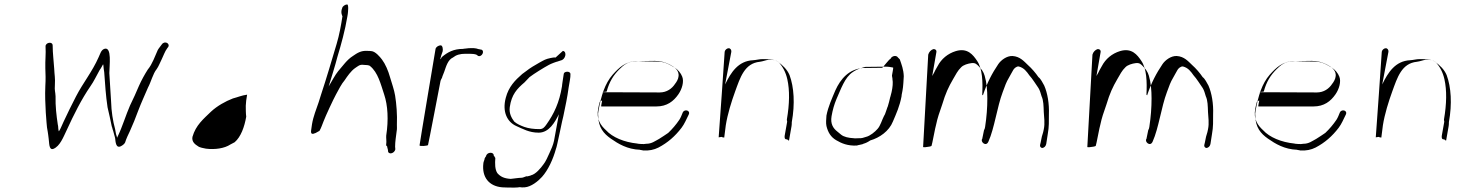

<svg xmlns="http://www.w3.org/2000/svg" viewBox="-20 -694 6595 864"><path d="M185 -484C187 -452 183 -423 184 -387C185 -357 186 -341 184 -307C182 -262 184 -229 186 -188C189 -159 189 -126 195 -100C197 -89 197 -84 199 -70C202 -53 199 -17 220 -24C250 -36 265 -77 280 -108C312 -178 347 -248 387 -306C402 -327 415 -355 428 -378C429 -378 438 -394 438 -394C440 -397 443 -403 444 -405C444 -402 444 -404 445 -402C446 -389 447 -381 449 -369C453 -314 456 -264 464 -211C471 -184 477 -152 483 -125C484 -125 488 -106 489 -106C492 -94 495 -84 498 -73C500 -56 501 -25 524 -36C534 -41 541 -48 543 -53C549 -72 556 -86 565 -105C578 -134 590 -163 602 -196C616 -233 632 -267 646 -300C660 -326 668 -362 685 -383C694 -395 701 -415 708 -428C716 -444 722 -463 732 -476C732 -476 736 -482 736 -481C748 -498 721 -513 708 -494C702 -485 695 -478 690 -469C677 -441 666 -406 645 -381C631 -359 617 -334 605 -307C593 -278 580 -250 565 -219C547 -178 530 -122 511 -83C509 -78 508 -78 507 -74C506 -79 504 -85 502 -91L498 -113C488 -149 481 -194 480 -236C478 -281 474 -319 472 -365C472 -396 485 -487 449 -474C434 -468 431 -451 424 -437C395 -371 354 -322 322 -260C303 -223 284 -185 266 -146C258 -130 254 -116 245 -103C245 -104 244 -105 244 -105C241 -117 243 -123 240 -134C234 -174 229 -216 230 -261C229 -283 225 -285 227 -312C229 -343 225 -357 224 -384C222 -417 217 -455 217 -488C218 -510 183 -503 185 -484Z M1092 -268C1089 -252 1086 -229 1086 -218C1086 -206 1086 -183 1088 -169C1080 -123 1064 -78 1036 -54L1017 -44C990 -26 947 -20 907 -25C897 -27 878 -30 871 -36C858 -44 842 -56 846 -78C861 -131 896 -159 930 -192C957 -217 994 -238 1028 -251C1048 -256 1068 -265 1092 -268Z M1520 -658C1511 -637 1521 -621 1521 -621C1515 -581 1507 -537 1495 -497C1474 -426 1448 -338 1425 -269C1425 -268 1414 -234 1414 -234C1403 -201 1390 -171 1384 -135C1384 -134 1380 -107 1380 -107C1378 -92 1384 -88 1398 -95C1396 -92 1419 -107 1417 -104C1426 -119 1430 -134 1436 -148C1445 -172 1480 -247 1492 -269C1504 -291 1517 -317 1531 -333C1543 -351 1559 -374 1577 -387C1591 -396 1598 -405 1617 -402L1633 -401C1636 -400 1642 -400 1645 -397C1681 -368 1693 -316 1709 -268C1725 -220 1729 -155 1718 -84C1717 -74 1720 -57 1718 -46C1716 -33 1723 -42 1723 -29C1724 -28 1726 -19 1726 -17C1725 4 1755 -2 1759 -22C1759 -23 1758 -33 1758 -34C1758 -57 1762 -79 1765 -104C1767 -113 1766 -123 1766 -133C1768 -178 1764 -227 1758 -264C1754 -289 1743 -320 1735 -347C1727 -376 1714 -406 1699 -426C1690 -438 1669 -463 1651 -464C1650 -465 1634 -465 1633 -465C1604 -467 1587 -455 1568 -442C1541 -425 1524 -399 1502 -374C1488 -357 1473 -328 1459 -305C1470 -341 1489 -401 1498 -437C1515 -493 1533 -558 1543 -619L1545 -631C1546 -639 1550 -674 1542 -674C1534 -674 1521 -666 1520 -658Z M1906 -41C1907 -41 1962 -328 1962 -328C1963 -334 1967 -340 1969 -344C1971 -353 1977 -364 1979 -371C1988 -397 1996 -425 2018 -435C2033 -447 2050 -452 2074 -452H2093C2104 -452 2116 -451 2124 -448C2123 -448 2131 -444 2130 -443C2148 -434 2164 -466 2145 -471C2144 -470 2133 -474 2133 -473C2121 -478 2106 -478 2088 -477C2087 -476 2064 -475 2064 -474C2021 -474 1994 -459 1968 -437C1956 -413 1963 -439 1972 -463C1974 -472 1972 -490 1963 -490C1954 -490 1942 -483 1940 -474C1940 -474 1867 -40 1868 -40C1868 -34 1904 -38 1906 -41Z M2513 -465C2513 -465 2479 -434 2480 -435C2474 -436 2467 -435 2458 -433C2434 -428 2429 -424 2407 -412C2387 -401 2364 -387 2349 -375L2330 -361C2298 -333 2269 -304 2256 -254C2239 -190 2263 -145 2303 -127C2333 -114 2361 -97 2404 -97C2451 -97 2477 -144 2495 -180C2495 -179 2473 -60 2473 -60C2469 -41 2460 -21 2452 -4C2447 8 2434 36 2426 45C2413 63 2391 90 2369 95C2370 96 2355 99 2356 99C2356 100 2354 100 2351 99C2343 100 2335 106 2326 106C2319 106 2311 107 2303 108L2278 111C2248 109 2232 101 2218 85C2207 68 2207 43 2209 16C2207 17 2205 7 2202 7C2203 -13 2169 -10 2167 10C2164 10 2162 20 2161 18C2161 26 2155 34 2155 42C2148 103 2180 144 2240 149L2267 150C2286 150 2305 151 2321 148C2321 150 2338 149 2341 149C2370 147 2402 121 2419 102C2446 72 2469 23 2482 -25C2485 -26 2513 -169 2515 -171C2525 -219 2533 -256 2539 -301C2542 -321 2548 -346 2547 -361C2546 -376 2518 -373 2517 -362C2517 -362 2508 -305 2509 -306C2497 -232 2473 -182 2439 -134C2430 -121 2423 -113 2408 -113C2382 -113 2359 -116 2339 -123C2323 -129 2306 -136 2294 -147C2282 -163 2270 -184 2274 -212C2282 -269 2307 -295 2340 -323C2341 -325 2362 -345 2363 -347C2384 -363 2426 -389 2450 -402C2459 -407 2482 -416 2492 -418C2492 -419 2503 -421 2503 -422C2525 -425 2533 -462 2513 -465Z M2690 -278C2692 -281 2710 -281 2710 -282C2722 -327 2741 -356 2767 -382C2786 -401 2805 -417 2838 -418C2839 -419 2925 -420 2926 -420C2954 -420 2975 -413 2993 -404C3012 -394 3039 -378 3033 -348C3032 -338 3024 -324 3018 -317C3004 -295 2980 -278 2949 -278C2949 -278 2694 -279 2694 -279C2693 -279 2692 -278 2690 -278ZM2689 -242C2691 -241 2683 -215 2686 -215H2934C2981 -215 3011 -238 3033 -270C3049 -293 3059 -327 3050 -349C3044 -365 3031 -380 3017 -389C2992 -403 2975 -417 2934 -417C2934 -417 2848 -418 2849 -419C2796 -420 2765 -389 2737 -358C2702 -318 2685 -263 2673 -195C2671 -186 2671 -179 2672 -171C2673 -121 2696 -93 2729 -70C2762 -47 2803 -22 2860 -20C2859 -19 2874 -18 2873 -17C2901 -15 2923 -20 2943 -30C2985 -52 3018 -81 3047 -119C3060 -136 3069 -158 3079 -178C3089 -198 3059 -205 3052 -187C3048 -177 3043 -164 3037 -155C3023 -134 3005 -113 2987 -96C2979 -90 2957 -76 2946 -69C2927 -59 2913 -47 2888 -47C2881 -46 2874 -45 2866 -46C2865 -46 2848 -47 2848 -48C2789 -54 2736 -76 2707 -108C2684 -129 2662 -157 2672 -206C2674 -216 2676 -226 2679 -236C2682 -235 2686 -242 2689 -242Z M3241 -461C3241 -461 3215 -78 3214 -76C3214 -76 3227 -78 3227 -78C3229 -78 3230 -76 3232 -76L3239 -75L3246 -130C3254 -181 3272 -238 3288 -282C3311 -345 3330 -409 3399 -416C3414 -418 3425 -423 3438 -425C3457 -426 3473 -423 3483 -415C3502 -395 3516 -369 3523 -337C3534 -288 3533 -226 3521 -157C3520 -151 3523 -151 3522 -145L3511 -83C3510 -75 3511 -67 3519 -67C3527 -67 3530 -56 3531 -64L3542 -127C3543 -132 3543 -138 3543 -144C3558 -227 3553 -302 3533 -356C3522 -382 3503 -399 3481 -416C3464 -427 3441 -428 3411 -428C3397 -428 3384 -424 3369 -423C3302 -420 3269 -368 3243 -314L3271 -461C3272 -469 3267 -477 3259 -477C3251 -477 3242 -469 3241 -461Z M3999 -390C4001 -388 3994 -359 3994 -355C3993 -354 3997 -339 3996 -338C3999 -323 3997 -301 3992 -279C3991 -278 3987 -257 3986 -257C3982 -241 3980 -230 3975 -215C3974 -215 3967 -191 3966 -190C3964 -183 3961 -176 3958 -172C3949 -155 3942 -128 3929 -114C3918 -101 3895 -82 3877 -78C3868 -75 3857 -71 3845 -72C3845 -72 3822 -71 3822 -72C3799 -73 3777 -78 3765 -88C3765 -89 3748 -101 3748 -102C3730 -116 3716 -136 3722 -171C3727 -200 3734 -224 3744 -248C3764 -292 3781 -346 3818 -370C3826 -376 3846 -386 3857 -388C3863 -390 3869 -392 3875 -393L3966 -394C3979 -394 3988 -392 3999 -390ZM3987 -429C3983 -430 3952 -389 3950 -389L3862 -388C3800 -382 3763 -340 3739 -287C3724 -251 3707 -215 3699 -174C3698 -157 3696 -141 3699 -127C3706 -98 3719 -77 3743 -63C3767 -49 3794 -37 3836 -39C3838 -41 3863 -44 3865 -47C3876 -50 3886 -55 3896 -62C3938 -74 3981 -104 3998 -147C4013 -182 4029 -217 4037 -261C4037 -269 4040 -277 4041 -285C4045 -305 4046 -336 4047 -351C4046 -381 4037 -404 4029 -427L4021 -435C4014 -447 3993 -443 3987 -429Z M4157 -448C4157 -447 4134 -33 4134 -33C4133 -30 4152 -32 4154 -33C4156 -33 4171 -35 4172 -38C4174 -41 4190 -128 4192 -131C4200 -168 4206 -183 4220 -224C4235 -274 4248 -302 4269 -338C4280 -357 4290 -377 4305 -391C4315 -402 4336 -408 4352 -410C4369 -412 4375 -405 4384 -396C4396 -384 4406 -371 4411 -353C4420 -323 4423 -287 4423 -251C4423 -210 4420 -169 4413 -123C4412 -117 4411 -113 4408 -108L4400 -69C4390 -57 4417 -31 4428 -57C4455 -117 4467 -213 4492 -279C4503 -309 4508 -324 4520 -344C4526 -354 4534 -370 4539 -378C4542 -385 4554 -396 4564 -395C4588 -389 4600 -372 4612 -355C4626 -340 4641 -315 4653 -298C4659 -289 4664 -272 4667 -261C4676 -242 4676 -216 4677 -190C4678 -168 4683 -140 4677 -112C4676 -104 4673 -95 4670 -85C4669 -86 4662 -45 4661 -45C4658 -36 4662 -29 4670 -28C4679 -29 4686 -36 4688 -46C4688 -47 4695 -90 4695 -91C4701 -123 4700 -151 4700 -179C4702 -227 4694 -275 4679 -309C4672 -321 4664 -339 4653 -347C4641 -365 4622 -387 4606 -401C4588 -418 4570 -440 4536 -442C4510 -443 4484 -423 4472 -405C4445 -365 4422 -322 4403 -265L4400 -268C4403 -326 4401 -385 4377 -420C4359 -447 4334 -480 4281 -464C4245 -453 4216 -429 4199 -396C4198 -394 4185 -372 4185 -370C4183 -366 4178 -357 4175 -352L4194 -461C4195 -468 4189 -474 4180 -473C4170 -470 4160 -460 4157 -448Z M4896 -448C4896 -447 4873 -33 4873 -33C4872 -30 4891 -32 4893 -33C4895 -33 4910 -35 4911 -38C4913 -41 4929 -128 4931 -131C4939 -168 4945 -183 4959 -224C4974 -274 4987 -302 5008 -338C5019 -357 5029 -377 5044 -391C5054 -402 5075 -408 5091 -410C5108 -412 5114 -405 5123 -396C5135 -384 5145 -371 5150 -353C5159 -323 5162 -287 5162 -251C5162 -210 5159 -169 5152 -123C5151 -117 5150 -113 5147 -108L5139 -69C5129 -57 5156 -31 5167 -57C5194 -117 5206 -213 5231 -279C5242 -309 5247 -324 5259 -344C5265 -354 5273 -370 5278 -378C5281 -385 5293 -396 5303 -395C5327 -389 5339 -372 5351 -355C5365 -340 5380 -315 5392 -298C5398 -289 5403 -272 5406 -261C5415 -242 5415 -216 5416 -190C5417 -168 5422 -140 5416 -112C5415 -104 5412 -95 5409 -85C5408 -86 5401 -45 5400 -45C5397 -36 5401 -29 5409 -28C5418 -29 5425 -36 5427 -46C5427 -47 5434 -90 5434 -91C5440 -123 5439 -151 5439 -179C5441 -227 5433 -275 5418 -309C5411 -321 5403 -339 5392 -347C5380 -365 5361 -387 5345 -401C5327 -418 5309 -440 5275 -442C5249 -443 5223 -423 5211 -405C5184 -365 5161 -322 5142 -265L5139 -268C5142 -326 5140 -385 5116 -420C5098 -447 5073 -480 5020 -464C4984 -453 4955 -429 4938 -396C4937 -394 4924 -372 4924 -370C4922 -366 4917 -357 4914 -352L4933 -461C4934 -468 4928 -474 4919 -473C4909 -470 4899 -460 4896 -448Z M5647 -278C5649 -281 5667 -281 5667 -282C5679 -327 5698 -356 5724 -382C5743 -401 5762 -417 5795 -418C5796 -419 5882 -420 5883 -420C5911 -420 5932 -413 5950 -404C5969 -394 5996 -378 5990 -348C5989 -338 5981 -324 5975 -317C5961 -295 5937 -278 5906 -278C5906 -278 5651 -279 5651 -279C5650 -279 5649 -278 5647 -278ZM5646 -242C5648 -241 5640 -215 5643 -215H5891C5938 -215 5968 -238 5990 -270C6006 -293 6016 -327 6007 -349C6001 -365 5988 -380 5974 -389C5949 -403 5932 -417 5891 -417C5891 -417 5805 -418 5806 -419C5753 -420 5722 -389 5694 -358C5659 -318 5642 -263 5630 -195C5628 -186 5628 -179 5629 -171C5630 -121 5653 -93 5686 -70C5719 -47 5760 -22 5817 -20C5816 -19 5831 -18 5830 -17C5858 -15 5880 -20 5900 -30C5942 -52 5975 -81 6004 -119C6017 -136 6026 -158 6036 -178C6046 -198 6016 -205 6009 -187C6005 -177 6000 -164 5994 -155C5980 -134 5962 -113 5944 -96C5936 -90 5914 -76 5903 -69C5884 -59 5870 -47 5845 -47C5838 -46 5831 -45 5823 -46C5822 -46 5805 -47 5805 -48C5746 -54 5693 -76 5664 -108C5641 -129 5619 -157 5629 -206C5631 -216 5633 -226 5636 -236C5639 -235 5643 -242 5646 -242Z M6198 -461C6198 -461 6172 -78 6171 -76C6171 -76 6184 -78 6184 -78C6186 -78 6187 -76 6189 -76L6196 -75L6203 -130C6211 -181 6229 -238 6245 -282C6268 -345 6287 -409 6356 -416C6371 -418 6382 -423 6395 -425C6414 -426 6430 -423 6440 -415C6459 -395 6473 -369 6480 -337C6491 -288 6490 -226 6478 -157C6477 -151 6480 -151 6479 -145L6468 -83C6467 -75 6468 -67 6476 -67C6484 -67 6487 -56 6488 -64L6499 -127C6500 -132 6500 -138 6500 -144C6515 -227 6510 -302 6490 -356C6479 -382 6460 -399 6438 -416C6421 -427 6398 -428 6368 -428C6354 -428 6341 -424 6326 -423C6259 -420 6226 -368 6200 -314L6228 -461C6229 -469 6224 -477 6216 -477C6208 -477 6199 -469 6198 -461Z"/></svg>

Font: Photofail
Style: It
Weight: 400
Foundry: Cannot Into Space Fonts
Version: Version 0.97